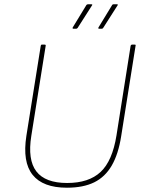

<svg xmlns="http://www.w3.org/2000/svg" viewBox="-20 -863 675 895"><path d="M292 12Q180 12 132 -48Q84 -108 103 -230L170 -650Q171 -655 175 -655H188Q194 -655 193 -650L126 -230Q108 -118 149.5 -64Q191 -10 293 -10Q394 -10 449 -61.5Q504 -113 523 -232L589 -650Q591 -655 595 -655H608Q614 -655 612 -650L545 -229Q532 -145 501 -91.5Q470 -38 419 -13Q368 12 292 12ZM322 -729Q319 -729 318.5 -731Q318 -733 319 -735L383 -840Q386 -843 390 -843H406Q409 -843 410 -841.5Q411 -840 409 -838L342 -733Q339 -729 335 -729ZM441 -729Q439 -729 438.5 -731Q438 -733 439 -735L503 -840Q505 -843 509 -843H526Q528 -843 529 -841.5Q530 -840 528 -838L461 -733Q459 -729 454 -729Z"/></svg>

Font: Sofia Sans Thin
Style: Italic
Weight: 250
Italic angle: -9°
Version: Version 4.100-B